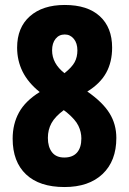

<svg xmlns="http://www.w3.org/2000/svg" viewBox="-20 -744 521 774"><path d="M241 -724Q333 -724 382.5 -678.5Q432 -633 432 -552Q432 -494 408 -450.5Q384 -407 332 -375Q394 -332 421.5 -287.5Q449 -243 449 -188Q449 -95 393.5 -42.5Q338 10 240 10Q139 10 85 -41Q31 -92 31 -185Q31 -244 56.5 -290.5Q82 -337 140 -373Q93 -411 71 -455.5Q49 -500 49 -552Q49 -633 100.5 -678.5Q152 -724 241 -724ZM241 -605Q218 -605 204 -587.5Q190 -570 190 -541Q190 -488 240 -449Q270 -473 281 -493.5Q292 -514 292 -541Q292 -570 277.5 -587.5Q263 -605 241 -605ZM173 -188Q173 -152 189.5 -130.5Q206 -109 239 -109Q273 -109 290.5 -129Q308 -149 308 -186Q308 -212 296 -237Q284 -262 249 -291L237 -300Q202 -274 187.5 -247.5Q173 -221 173 -188Z"/></svg>

Font: Noto Sans ExtraCondensed ExtraBold
Style: Regular
Weight: 800
Width: 2
Designer: Monotype Design Team
Foundry: Monotype Imaging Inc.
Version: Version 2.013; ttfautohint (v1.8.4.7-5d5b)